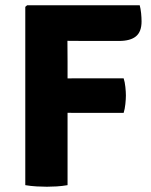

<svg xmlns="http://www.w3.org/2000/svg" viewBox="-20 -703 575 729"><path d="M236.5 0Q216 3.5 195.2 4.8Q174.5 6 158 6Q141.5 6 119 4.8Q96.5 3.5 76 0V-677L83 -683H235.5V-635.5Q235.5 -593.5 236 -551Q236.5 -508.5 236.5 -469ZM510.5 -683Q514 -670 515.8 -652.8Q517.5 -635.5 517.5 -621.5Q517.5 -582.5 496.2 -565Q475 -547.5 432 -547.5H307Q269.5 -547.5 236.2 -548Q203 -548.5 170 -548.5V-683ZM449.5 -405.5Q454 -392 456 -372.8Q458 -353.5 458 -340.5Q458 -327 456 -308Q454 -289 449.5 -274.5H255.5Q234.5 -274.5 212.2 -275.2Q190 -276 175.5 -276.5V-403.5Q190 -404.5 212.2 -405Q234.5 -405.5 255.5 -405.5Z"/></svg>

Font: Signika SC
Style: Regular
Weight: 300
Designer: Anna Giedryś
Foundry: Anna Giedryś
Version: Version 2.000